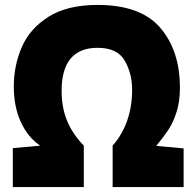

<svg xmlns="http://www.w3.org/2000/svg" viewBox="-20 -759 791 779"><path d="M710 -403Q710 -348 697 -306.5Q684 -265 665 -235.5Q646 -206 614 -167L725 -157V0H437V-168Q516 -259 516 -395Q516 -461 486 -513Q456 -565 376 -565Q230 -565 230 -390Q230 -324 251.5 -270.5Q273 -217 320 -168V0H32V-158L143 -168Q93 -202 64.5 -264Q36 -326 36 -408Q36 -493 68.5 -568Q101 -643 177 -691Q253 -739 376 -739Q551 -739 630.5 -646Q710 -553 710 -403Z"/></svg>

Font: Exo Black
Style: Regular
Weight: 900
Designer: Natanael Gama
Foundry: Natanael Gama
Version: Version 1.500; ttfautohint (v1.6)